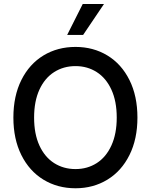

<svg xmlns="http://www.w3.org/2000/svg" viewBox="-20 -958 775 987"><path d="M368.2 9.8Q275.9 9.8 203.4 -34.4Q130.9 -78.6 89.8 -160.9Q48.8 -243.2 48.8 -353.5Q48.8 -464.4 89.8 -546.6Q130.9 -628.9 203.4 -672.9Q275.9 -716.8 368.2 -716.8Q459.5 -716.8 532 -672.9Q604.5 -628.9 645.5 -546.6Q686.5 -464.4 686.5 -353.5Q686.5 -243.2 645.5 -160.9Q604.5 -78.6 532 -34.4Q459.5 9.8 368.2 9.8ZM368.2 -618.2Q306.6 -618.2 258.3 -587.4Q210 -556.6 182.6 -497.1Q155.3 -437.5 155.3 -353.5Q155.3 -269.5 182.6 -210Q210 -150.4 258.3 -119.6Q306.6 -88.9 368.2 -88.9Q429.2 -88.9 477.3 -119.6Q525.4 -150.4 552.7 -210.2Q580.1 -270 580.1 -353.5Q580.1 -437.5 552.7 -497.1Q525.4 -556.6 477.3 -587.4Q429.2 -618.2 368.2 -618.2ZM405.3 -937.5H514.6L407.2 -778.3H325.2Z"/></svg>

Font: WEMIX Pretendard Medium
Style: Regular
Weight: 500
Designer: Base glyphs from Inter by Rasmus Andersson; Hangeul glyphs from Noto Sans CJK(Source Han Sans) by Jang Soo-young and Kan
Foundry: Kil Hyung-jin
Version: Version 1.000